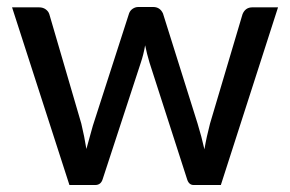

<svg xmlns="http://www.w3.org/2000/svg" viewBox="-20 -529 830 549"><path d="M611.5 0H533.5Q519.5 0 514.5 -18L407.5 -350Q400 -375 395 -399.5Q390.5 -373 382.5 -349.5L274 -18Q269 0 252.5 0H178.5L14.5 -508H91.5Q103 -508 110.8 -502.2Q118.5 -496.5 121 -488.5L212.5 -175.5Q221.5 -138 227 -103Q235.5 -135 245.5 -169.5L349 -490.5Q352 -499 359.5 -504Q367 -509 375.5 -509H418Q437.5 -509 446 -490.5L545 -175.5Q556.5 -138 564.5 -102Q570.5 -137.5 580.5 -175.5L673.5 -488.5Q681.5 -508 701.5 -508H775Z"/></svg>

Font: Verano Sans Medium
Style: Regular
Weight: 500
Designer: Lukasz Dziedzic with Adam Twardoch and Botio Nikoltchev
Foundry: tyPoland Lukasz Dziedzic
Version: Version 3.001;December 28, 2019;FontCreator 12.0.0.2547 64-b